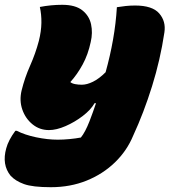

<svg xmlns="http://www.w3.org/2000/svg" viewBox="-79 -580 707 800"><path d="M87 -551Q134 -560 180 -560Q235 -560 264 -537Q293 -514 300.5 -478.5Q308 -443 299 -405Q288 -353 265.5 -311.5Q243 -270 214 -238Q221 -232 234 -229.5Q247 -227 262 -227Q283 -227 308.5 -239.5Q334 -252 361 -279Q380 -347 392 -415Q404 -483 408 -550Q426 -553 445 -555Q464 -557 484 -557Q556 -557 584.5 -524Q613 -491 606 -445Q589 -331 554.5 -220.5Q520 -110 476 -15Q450 48 400 96.5Q350 145 282 172.5Q214 200 133 200Q57 200 21 187Q-15 174 -35 152Q-72 106 -53 38Q-44 4 -15 -35H-9Q24 -18 71.5 -8Q119 2 162 2Q185 2 211 -0.5Q237 -3 258 -7Q276 -29 294 -75Q309 -114 321 -150H315Q299 -122 265.5 -96.5Q232 -71 194 -54.5Q156 -38 125 -38Q86 -38 56.5 -62Q27 -86 14 -123.5Q1 -161 11 -203Q24 -256 46.5 -306.5Q69 -357 83 -410Q93 -450 93.5 -485Q94 -520 87 -551Z"/></svg>

Font: Recursive Mn Csl St XBk
Style: Italic
Weight: 1000
Italic angle: -15°
Monospace: yes
Version: Version 1.079;hotconv 1.0.112;makeotfexe 2.5.65598; ttfautoh